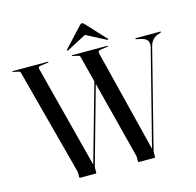

<svg xmlns="http://www.w3.org/2000/svg" viewBox="-121 -990 1140 1116"><g transform="rotate(-15 449.0 -432.0)"><path d="M461.5 -560 468.5 -553.5 326 -45.5Q325 -43.5 324.2 -39.5Q323.5 -35.5 323.5 -30V-5Q323.5 -3 322.8 -1.5Q322 0 319.5 0H225Q223 0 222 -1.5Q221 -3 221 -5V-30Q221 -35.5 220.2 -38.8Q219.5 -42 218 -47.5L52.5 -672.5Q51 -680 48.5 -683.2Q46 -686.5 40.5 -688L7.5 -695Q6 -695.5 5.2 -696Q4.5 -696.5 4.5 -697.5Q4.5 -698.5 5.2 -699.2Q6 -700 7 -700H218.5Q220 -700 220.8 -699.2Q221.5 -698.5 221.5 -697.5Q221.5 -695 218 -695L169.5 -688Q161.5 -687 159.5 -682.2Q157.5 -677.5 159.5 -670.5L321.5 -44L310 -23ZM744.5 -697Q744.5 -698.5 745.5 -699.2Q746.5 -700 748 -700H895Q897 -700 897.8 -699.2Q898.5 -698.5 898.5 -697Q898.5 -696 897.5 -695.2Q896.5 -694.5 894.5 -693.5L874.5 -686.5Q858.5 -680.5 845.5 -665.8Q832.5 -651 826.5 -626L679.5 -45.5Q679 -43.5 678 -39.5Q677 -35.5 677 -30V-5Q677 -3 676.2 -1.5Q675.5 0 673 0H578.5Q576.5 0 575.5 -1.5Q574.5 -3 574.5 -5V-30Q574.5 -35.5 573.8 -39Q573 -42.5 571.5 -47.5L411 -672.5Q409 -680 406.8 -683Q404.5 -686 399 -687.5L366.5 -694.5Q364.5 -695 363.5 -695.8Q362.5 -696.5 362.5 -697Q362.5 -698.5 363.8 -699.2Q365 -700 366 -700H576.5Q577.5 -700 578.2 -699.2Q579 -698.5 579 -697Q579 -696.5 578 -695.5Q577 -694.5 575.5 -694.5L529 -687.5Q521.5 -686.5 519.5 -682Q517.5 -677.5 519 -670L675.5 -42.5L664.5 -23L818 -627Q823.5 -650.5 814.2 -665.8Q805 -681 774 -688L749 -693.5Q746.5 -694.5 745.5 -695.2Q744.5 -696 744.5 -697ZM486.5 -805H447.5L583 -734.5Q588 -731.5 590 -733Q591 -734 591 -736Q591 -738 589 -740L483 -854.5Q478.5 -859.5 475.2 -862Q472 -864.5 467 -864.5Q462.5 -864.5 459.2 -862Q456 -859.5 451.5 -854.5L345.5 -740Q343.5 -738 343.8 -736Q344 -734 344.5 -733Q346.5 -731.5 352 -734.5Z"/></g></svg>

Font: Fraunces 120pt
Style: Regular
Weight: 400
Version: Version 1.000;[b76b70a41]